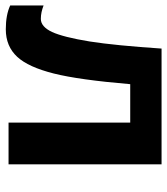

<svg xmlns="http://www.w3.org/2000/svg" viewBox="24 -610 596 685"><g transform="rotate(90 322.5 -268.0)"><path d="M566.9 -545.9H153.8C146.5 -437 138.2 -351.1 128.4 -289.1C118.2 -226.6 106.9 -182.1 94.7 -155.3C82 -128.4 66.4 -115.2 47.9 -115.2C31.7 -115.2 16.1 -118.7 0 -125V-5.9C22 4.4 50.3 9.8 85 9.8C125.5 9.8 158.2 -3.9 183.1 -30.8C208 -57.6 227.5 -101.1 242.7 -161.1C257.8 -221.2 270.5 -312 280.8 -434.1H418V0H566.9Z"/></g></svg>

Font: Noto Reveo Sans
Style: Bold
Weight: 700
Designer: Monotype Design team
Foundry: Monotype Imaging Inc.
Version: Version 1.04